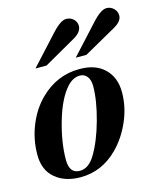

<svg xmlns="http://www.w3.org/2000/svg" viewBox="-110 -777 737 870"><g transform="rotate(-15 258.0 -342.0)"><path d="M280 -462H284Q357 -462 399 -421Q441 -380 441 -311Q441 -242 412 -175.5Q383 -109 336 -62Q261 13 161 13Q88 13 42.5 -25.5Q-3 -64 -3 -135Q-3 -208 24 -274Q51 -340 97 -385Q176 -462 280 -462ZM275 -433Q243 -433 215 -402Q172 -354 144 -257.5Q116 -161 116 -80Q116 -16 165 -16Q206 -16 236 -65Q272 -124 297 -214.5Q322 -305 322 -372Q322 -400 309.5 -416.5Q297 -433 275 -433ZM142 -516H90L212 -649Q255 -697 282 -697Q302 -697 316 -684Q330 -671 330 -652Q330 -623 291 -601ZM329 -516H279L401 -649Q444 -697 471 -697Q491 -697 505 -683Q519 -669 519 -650Q519 -623 480 -601Z"/></g></svg>

Font: STIX MathJax Latin
Style: Bold Italic
Weight: 700
Italic angle: -16.33°
Designer: MicroPress Inc., with final additions and corrections provided by Coen Hoffman, Elsevier (retired)
Version: Version 1.1.1